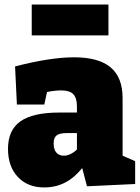

<svg xmlns="http://www.w3.org/2000/svg" viewBox="-20 -806 615 841"><path d="M517 -124 572 -100V0L361 10L340 -70Q273 15 174 15Q101 15 58 -31Q15 -77 15 -154Q15 -236 69.5 -274.5Q124 -313 239 -313H317V-339Q317 -377 301 -393.5Q285 -410 249 -410Q220 -410 186 -403L174 -348H54L46 -515Q200 -555 305 -555Q412 -555 464.5 -511Q517 -467 517 -376ZM259 -124Q288 -124 317 -151V-223H272Q241 -223 228 -213Q215 -203 215 -178Q215 -151 227 -137.5Q239 -124 259 -124ZM119 -786H455V-651H119Z"/></svg>

Font: Bitter Pro Black
Style: Regular
Weight: 900
Designer: Sol Matas, and Bitter project Authors
Foundry: Sol Matas
Version: Version 1.010